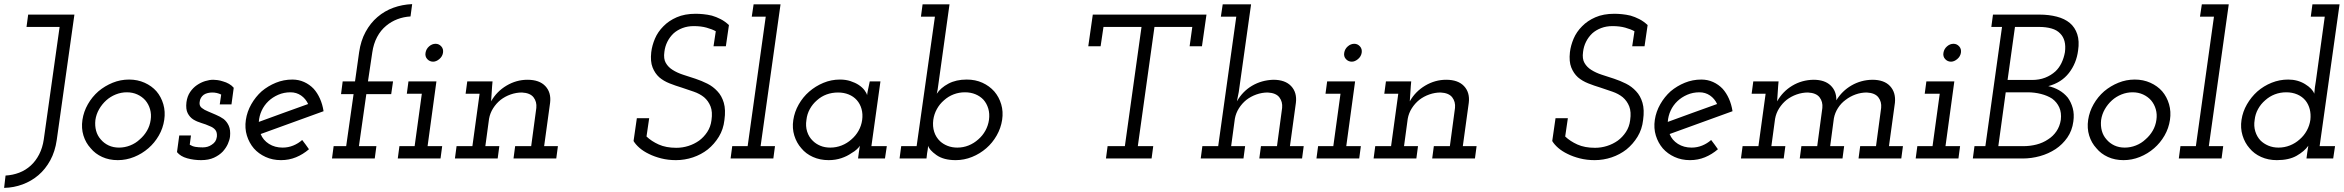

<svg xmlns="http://www.w3.org/2000/svg" viewBox="-44 -771 11405 934"><path d="M93 -700 85 -640H246L169 -93Q163 -52 146.5 -20Q130 12 106 34Q81 57 49.5 69Q18 81 -17 83L-24 143Q23 142 66 126Q109 110 143 81Q177 52 200.5 9Q224 -34 232 -90L318 -700Z M357 -188Q351 -147 362 -111.5Q373 -76 397 -50Q419 -23 453 -7.5Q487 8 529 8Q570 8 608.5 -7.5Q647 -23 678 -50Q708 -76 728.5 -111.5Q749 -147 755 -188Q761 -228 750.5 -264Q740 -300 717 -327Q694 -353 659.5 -368.5Q625 -384 584 -384Q542 -384 504 -368.5Q466 -353 435 -327Q404 -300 383.5 -264Q363 -228 357 -188ZM420 -187Q424 -215 438 -239.5Q452 -264 473 -283Q493 -301 519 -311.5Q545 -322 573 -322Q601 -322 624 -311.5Q647 -301 663 -283Q679 -264 686 -239.5Q693 -215 689 -188Q685 -159 671 -135Q657 -111 636 -93Q616 -74 589.5 -63.5Q563 -53 535 -53Q507 -53 484.5 -63.5Q462 -74 446 -93Q430 -111 423.5 -135Q417 -159 420 -187Z M817 -31Q834 -10 866.5 -1Q899 8 934 8Q971 8 997 -4Q1023 -16 1040 -34Q1056 -52 1064.5 -71Q1073 -90 1075 -107Q1078 -139 1069 -159Q1060 -179 1044 -192Q1027 -204 1006.5 -212.5Q986 -221 968 -229Q950 -236 937.5 -246Q925 -256 927 -273Q928 -286 933.5 -295Q939 -304 947 -310Q956 -316 967 -318.5Q978 -321 989 -321Q1000 -321 1011 -318.5Q1022 -316 1032 -311L1025 -263H1082L1093 -344Q1084 -355 1070 -363Q1056 -371 1041 -375Q1026 -380 1013 -381.5Q1000 -383 993 -383Q975 -383 954 -376.5Q933 -370 914 -357Q895 -344 881 -323.5Q867 -303 863 -274Q859 -240 869 -220.5Q879 -201 896 -190Q914 -179 936 -172.5Q958 -166 975 -158Q994 -151 1003.5 -139Q1013 -127 1011 -106Q1009 -92 1003 -83Q997 -74 986 -67Q976 -60 965 -57Q954 -54 942 -54Q922 -54 907 -56.5Q892 -59 879 -67L885 -112H828Z M1369 -322Q1398 -322 1420.5 -306.5Q1443 -291 1455 -265Q1395 -244 1335.5 -222Q1276 -200 1215 -178Q1217 -207 1229 -233Q1241 -259 1262 -279Q1282 -298 1309.5 -310Q1337 -322 1369 -322ZM1530 -230Q1525 -263 1512.5 -291Q1500 -319 1482 -339Q1462 -360 1435.5 -372Q1409 -384 1378 -384Q1336 -384 1298 -368.5Q1260 -353 1229 -327Q1199 -300 1178.5 -264Q1158 -228 1152 -188Q1146 -147 1157 -111.5Q1168 -76 1191 -49Q1214 -23 1248 -7.5Q1282 8 1323 8Q1362 8 1396 -6Q1430 -20 1459 -45Q1451 -56 1443 -67.5Q1435 -79 1426 -90Q1407 -73 1382.5 -63Q1358 -53 1331 -53Q1293 -53 1264.5 -71Q1236 -89 1224 -119Q1301 -147 1377 -174.5Q1453 -202 1530 -230Z M1579 -60 1571 0H1779L1787 -60H1702L1738 -313H1859L1868 -375H1746L1767 -516Q1773 -558 1790.5 -591Q1808 -624 1835 -646Q1859 -666 1889 -677.5Q1919 -689 1953 -691L1961 -751Q1913 -749 1870 -733.5Q1827 -718 1792 -688Q1758 -659 1734.5 -616Q1711 -573 1703 -517L1683 -375H1623L1615 -313H1676L1640 -60Z M1899 -60 1891 0H2099L2107 -60H2036L2079 -375H1943L1935 -315H2008L1973 -60ZM2026 -514Q2023 -496 2034.5 -483.5Q2046 -471 2063 -471Q2078 -471 2093 -483.5Q2108 -496 2111 -514Q2114 -533 2102.5 -545.5Q2091 -558 2075 -558Q2058 -558 2043.5 -545.5Q2029 -533 2026 -514Z M2462 -60 2454 0H2662L2670 -60H2603L2632 -271Q2638 -321 2609 -352Q2580 -383 2522 -383Q2468 -383 2420 -354.5Q2372 -326 2345 -278Q2347 -299 2347.5 -315.5Q2348 -332 2350 -353L2352 -375H2229L2221 -315H2289L2254 -60H2177L2169 0H2377L2385 -60H2317L2335 -193Q2340 -221 2355 -244.5Q2370 -268 2391 -285Q2413 -302 2440 -311.5Q2467 -321 2495 -321Q2535 -319 2551.5 -297.5Q2568 -276 2565 -246L2540 -60Z M3038 -85Q3048 -68 3067 -51.5Q3086 -35 3113 -22Q3139 -9 3172.5 -0.5Q3206 8 3244 8Q3287 8 3327 -5.5Q3367 -19 3399 -44Q3431 -70 3453 -106Q3475 -142 3480 -187Q3487 -237 3477 -271Q3467 -305 3446 -327Q3425 -350 3397 -364Q3369 -378 3339 -388Q3308 -398 3279 -407.5Q3250 -417 3228 -431Q3207 -444 3195 -464.5Q3183 -485 3188 -519Q3191 -545 3202.5 -568Q3214 -591 3233 -609Q3251 -625 3276 -634.5Q3301 -644 3331 -644Q3366 -644 3393 -636.5Q3420 -629 3438 -619L3427 -546H3487L3502 -649Q3483 -667 3461.5 -678Q3440 -689 3419 -695Q3398 -700 3377.5 -702Q3357 -704 3340 -704Q3287 -704 3248 -687Q3209 -670 3183 -643Q3156 -616 3142 -583Q3128 -550 3124 -517Q3119 -472 3130.5 -443Q3142 -414 3163 -395Q3184 -377 3213 -365.5Q3242 -354 3272 -345Q3302 -335 3331 -325Q3360 -315 3381 -298Q3402 -280 3412.5 -253.5Q3423 -227 3417 -186Q3413 -154 3396.5 -129Q3380 -104 3357 -87Q3333 -70 3304.5 -61Q3276 -52 3246 -52Q3196 -52 3160.5 -68Q3125 -84 3101 -107L3114 -196H3054Z M3518 -60 3510 0H3718L3726 -60H3656L3753 -750H3622L3613 -690H3681L3593 -60Z M3815 -187Q3809 -147 3820 -111.5Q3831 -76 3854 -50Q3876 -23 3910.5 -7.5Q3945 8 3987 8Q4020 8 4048.5 -1.5Q4077 -11 4098 -26Q4114 -35 4124.5 -45Q4135 -55 4139 -62Q4138 -54 4136.5 -46.5Q4135 -39 4134 -30L4130 0H4261L4270 -60H4195L4239 -375H4187Q4184 -358 4180 -341.5Q4176 -325 4174 -308Q4172 -318 4161.5 -332Q4151 -346 4133 -358Q4116 -369 4093 -376.5Q4070 -384 4042 -384Q4000 -384 3961.5 -368Q3923 -352 3892 -325Q3862 -299 3841.5 -263Q3821 -227 3815 -187ZM3879 -188Q3882 -216 3895.5 -240.5Q3909 -265 3930 -283Q3951 -302 3977 -311.5Q4003 -321 4033 -321Q4061 -321 4084.5 -311.5Q4108 -302 4124 -284Q4140 -266 4147 -241Q4154 -216 4150 -187Q4146 -159 4132.5 -135Q4119 -111 4098 -93Q4077 -74 4050.5 -63.5Q4024 -53 3995 -53Q3968 -53 3946.5 -62Q3925 -71 3910 -86Q3891 -104 3882.5 -130.5Q3874 -157 3879 -188Z M4463 0 4466 -26Q4468 -34 4469 -43.5Q4470 -53 4471 -62Q4476 -42 4511 -17Q4546 8 4605 8Q4646 8 4684.5 -7.5Q4723 -23 4754 -50Q4784 -76 4804.5 -112Q4825 -148 4831 -188Q4837 -228 4826.5 -263.5Q4816 -299 4793 -326Q4769 -353 4735 -368.5Q4701 -384 4659 -384Q4607 -384 4569.5 -364Q4532 -344 4513 -315Q4515 -324 4517 -334Q4519 -344 4520 -355L4575 -750H4444L4436 -690H4504L4415 -60H4340L4332 0ZM4767 -188Q4763 -160 4749.5 -135.5Q4736 -111 4715 -93Q4694 -74 4668 -63.5Q4642 -53 4613 -53Q4587 -53 4565.5 -61.5Q4544 -70 4529 -84Q4509 -103 4500.5 -129.5Q4492 -156 4496 -188Q4500 -216 4513.5 -240.5Q4527 -265 4548 -283Q4569 -302 4595 -312Q4621 -322 4650 -322Q4678 -322 4701 -312.5Q4724 -303 4740 -286Q4756 -268 4763.5 -243Q4771 -218 4767 -188Z M5344 -60 5336 0H5558L5566 -60H5491L5572 -640H5756L5743 -546H5803L5825 -700H5272L5250 -546H5310L5324 -640H5509L5428 -60Z M6090 -60 6082 0H6290L6298 -60H6231L6260 -271Q6266 -321 6237 -352Q6208 -383 6150 -383Q6093 -381 6047 -354Q6001 -327 5973 -278L5982 -323L6042 -750H5904L5895 -690H5970L5882 -60H5805L5797 0H6005L6013 -60H5945L5963 -193Q5968 -221 5983 -244.5Q5998 -268 6019 -285Q6041 -302 6068 -311.5Q6095 -321 6123 -321Q6163 -319 6179.5 -297.5Q6196 -276 6193 -246L6168 -60Z M6368 -60 6360 0H6568L6576 -60H6505L6548 -375H6412L6404 -315H6477L6442 -60ZM6495 -514Q6492 -496 6503.5 -483.5Q6515 -471 6532 -471Q6547 -471 6562 -483.5Q6577 -496 6580 -514Q6583 -533 6571.5 -545.5Q6560 -558 6544 -558Q6527 -558 6512.5 -545.5Q6498 -533 6495 -514Z M6931 -60 6923 0H7131L7139 -60H7072L7101 -271Q7107 -321 7078 -352Q7049 -383 6991 -383Q6937 -383 6889 -354.5Q6841 -326 6814 -278Q6816 -299 6816.5 -315.5Q6817 -332 6819 -353L6821 -375H6698L6690 -315H6758L6723 -60H6646L6638 0H6846L6854 -60H6786L6804 -193Q6809 -221 6824 -244.5Q6839 -268 6860 -285Q6882 -302 6909 -311.5Q6936 -321 6964 -321Q7004 -319 7020.5 -297.5Q7037 -276 7034 -246L7009 -60Z M7507 -85Q7517 -68 7536 -51.5Q7555 -35 7582 -22Q7608 -9 7641.5 -0.5Q7675 8 7713 8Q7756 8 7796 -5.5Q7836 -19 7868 -44Q7900 -70 7922 -106Q7944 -142 7949 -187Q7956 -237 7946 -271Q7936 -305 7915 -327Q7894 -350 7866 -364Q7838 -378 7808 -388Q7777 -398 7748 -407.5Q7719 -417 7697 -431Q7676 -444 7664 -464.5Q7652 -485 7657 -519Q7660 -545 7671.5 -568Q7683 -591 7702 -609Q7720 -625 7745 -634.5Q7770 -644 7800 -644Q7835 -644 7862 -636.5Q7889 -629 7907 -619L7896 -546H7956L7971 -649Q7952 -667 7930.5 -678Q7909 -689 7888 -695Q7867 -700 7846.5 -702Q7826 -704 7809 -704Q7756 -704 7717 -687Q7678 -670 7652 -643Q7625 -616 7611 -583Q7597 -550 7593 -517Q7588 -472 7599.5 -443Q7611 -414 7632 -395Q7653 -377 7682 -365.5Q7711 -354 7741 -345Q7771 -335 7800 -325Q7829 -315 7850 -298Q7871 -280 7881.5 -253.5Q7892 -227 7886 -186Q7882 -154 7865.5 -129Q7849 -104 7826 -87Q7802 -70 7773.5 -61Q7745 -52 7715 -52Q7665 -52 7629.5 -68Q7594 -84 7570 -107L7583 -196H7523Z M8223 -322Q8252 -322 8274.5 -306.5Q8297 -291 8309 -265Q8249 -244 8189.5 -222Q8130 -200 8069 -178Q8071 -207 8083 -233Q8095 -259 8116 -279Q8136 -298 8163.5 -310Q8191 -322 8223 -322ZM8384 -230Q8379 -263 8366.5 -291Q8354 -319 8336 -339Q8316 -360 8289.5 -372Q8263 -384 8232 -384Q8190 -384 8152 -368.5Q8114 -353 8083 -327Q8053 -300 8032.5 -264Q8012 -228 8006 -188Q8000 -147 8011 -111.5Q8022 -76 8045 -49Q8068 -23 8102 -7.5Q8136 8 8177 8Q8216 8 8250 -6Q8284 -20 8313 -45Q8305 -56 8297 -67.5Q8289 -79 8280 -90Q8261 -73 8236.5 -63Q8212 -53 8185 -53Q8147 -53 8118.5 -71Q8090 -89 8078 -119Q8155 -147 8231 -174.5Q8307 -202 8384 -230Z M9005 -60 8997 0H9205L9213 -60H9145L9174 -271Q9179 -321 9150.5 -352Q9122 -383 9064 -383Q9009 -382 8963 -355.5Q8917 -329 8889 -283Q8890 -328 8861 -355.5Q8832 -383 8778 -383Q8721 -382 8674.5 -354Q8628 -326 8601 -278Q8603 -299 8603.5 -315.5Q8604 -332 8606 -353L8608 -375H8485L8477 -315H8545L8510 -60H8433L8425 0H8633L8641 -60H8573L8591 -193Q8596 -221 8611 -244.5Q8626 -268 8647 -285Q8669 -302 8696 -311.5Q8723 -321 8751 -321Q8791 -319 8807.5 -297.5Q8824 -276 8821 -246L8796 -60H8719L8711 0H8919L8927 -60H8859L8877 -195Q8882 -222 8897 -245.5Q8912 -269 8934 -285Q8956 -302 8982.5 -311.5Q9009 -321 9037 -321Q9077 -319 9093.5 -297.5Q9110 -276 9107 -246L9082 -60Z M9283 -60 9275 0H9483L9491 -60H9420L9463 -375H9327L9319 -315H9392L9357 -60ZM9410 -514Q9407 -496 9418.5 -483.5Q9430 -471 9447 -471Q9462 -471 9477 -483.5Q9492 -496 9495 -514Q9498 -533 9486.5 -545.5Q9475 -558 9459 -558Q9442 -558 9427.5 -545.5Q9413 -533 9410 -514Z M9561 -60 9553 0H9796Q9838 0 9879.5 -11.5Q9921 -23 9956 -46Q9989 -68 10012.5 -101.5Q10036 -135 10042 -180Q10047 -216 10039 -245Q10031 -274 10015 -296Q9997 -318 9972.5 -332Q9948 -346 9920 -352Q9984 -369 10020.5 -416Q10057 -463 10065 -525Q10072 -571 10061 -604.5Q10050 -638 10025 -659Q10000 -680 9961.5 -690Q9923 -700 9876 -700H9651L9643 -640H9695L9614 -60ZM9713 -322H9819Q9853 -322 9884.5 -314Q9916 -306 9939 -291Q9962 -274 9973.5 -248.5Q9985 -223 9981 -188Q9976 -156 9959.5 -132Q9943 -108 9919 -93Q9894 -76 9863 -68Q9832 -60 9798 -60H9677ZM9758 -640H9875Q9909 -640 9935.5 -632.5Q9962 -625 9978 -608Q9993 -593 9999 -570.5Q10005 -548 10001 -517Q9996 -489 9984.5 -465Q9973 -441 9955 -424Q9933 -404 9904.5 -393Q9876 -382 9841 -382H9722Z M10114 -188Q10108 -147 10119 -111.5Q10130 -76 10154 -50Q10176 -23 10210 -7.5Q10244 8 10286 8Q10327 8 10365.5 -7.5Q10404 -23 10435 -50Q10465 -76 10485.5 -111.5Q10506 -147 10512 -188Q10518 -228 10507.5 -264Q10497 -300 10474 -327Q10451 -353 10416.5 -368.5Q10382 -384 10341 -384Q10299 -384 10261 -368.5Q10223 -353 10192 -327Q10161 -300 10140.5 -264Q10120 -228 10114 -188ZM10177 -187Q10181 -215 10195 -239.5Q10209 -264 10230 -283Q10250 -301 10276 -311.5Q10302 -322 10330 -322Q10358 -322 10381 -311.5Q10404 -301 10420 -283Q10436 -264 10443 -239.5Q10450 -215 10446 -188Q10442 -159 10428 -135Q10414 -111 10393 -93Q10373 -74 10346.5 -63.5Q10320 -53 10292 -53Q10264 -53 10241.5 -63.5Q10219 -74 10203 -93Q10187 -111 10180.5 -135Q10174 -159 10177 -187Z M10563 -60 10555 0H10763L10771 -60H10701L10798 -750H10667L10658 -690H10726L10638 -60Z M11180 -30 11176 0H11306L11315 -60H11240L11337 -750H11205L11197 -690H11265L11222 -378Q11219 -363 11217 -346Q11215 -329 11214 -315Q11205 -340 11169 -362Q11133 -384 11087 -384Q11045 -384 11006.5 -368.5Q10968 -353 10937 -326Q10907 -299 10886.5 -263.5Q10866 -228 10860 -188Q10854 -148 10865 -112Q10876 -76 10899 -50Q10921 -23 10955.5 -7.5Q10990 8 11032 8Q11091 8 11128.5 -13.5Q11166 -35 11185 -62Q11184 -54 11182.5 -46.5Q11181 -39 11180 -30ZM10924 -188Q10927 -216 10940.5 -240.5Q10954 -265 10975 -283Q10996 -302 11022 -312Q11048 -322 11078 -322Q11107 -322 11131.5 -311.5Q11156 -301 11172 -281Q11186 -263 11192 -239.5Q11198 -216 11195 -188Q11191 -160 11177.5 -135.5Q11164 -111 11143 -93Q11122 -74 11095.5 -63.5Q11069 -53 11040 -53Q11013 -53 10990.5 -62.5Q10968 -72 10952 -88Q10935 -106 10927 -132Q10919 -158 10924 -188Z"/></svg>

Font: Josefin Slab Thin SemiBold
Style: Italic
Weight: 600
Italic angle: -12°
Version: Version 2.000